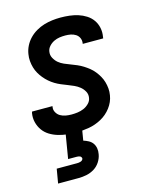

<svg xmlns="http://www.w3.org/2000/svg" viewBox="-114 -614 728 911"><g transform="rotate(-15 250.0 -159.0)"><path d="M204 8Q181 8 158.5 5.5Q136 3 114.5 -3.5Q93 -10 74.5 -21.5Q56 -33 43.5 -50.5Q31 -68 25.5 -90Q20 -112 24 -135Q25 -137 25 -138.5Q25 -140 26 -142H126Q126 -142 126 -141Q126 -140 126 -139Q123 -125 130 -112Q137 -99 149 -92Q161 -85 175 -82.5Q189 -80 204 -80Q219 -80 234 -82Q249 -84 263.5 -90Q278 -96 290 -108Q302 -120 304 -135Q307 -152 299 -166.5Q291 -181 278.5 -191Q266 -201 251.5 -207.5Q237 -214 221.5 -220Q206 -226 191.5 -232Q177 -238 163 -246.5Q149 -255 137 -265.5Q125 -276 115 -288Q105 -300 97 -314Q89 -328 84.5 -343.5Q80 -359 78.5 -376Q77 -393 80 -410Q83 -430 92.5 -449Q102 -468 117 -483.5Q132 -499 151 -510Q170 -521 190 -527Q210 -533 230.5 -535.5Q251 -538 271 -538Q293 -538 315 -535.5Q337 -533 357.5 -526.5Q378 -520 396 -508.5Q414 -497 426 -480Q438 -463 442.5 -441.5Q447 -420 443 -398Q443 -396 442.5 -394Q442 -392 442 -390H341Q342 -391 342 -392Q342 -393 342 -393Q344 -407 338.5 -419Q333 -431 322 -438Q311 -445 298 -447.5Q285 -450 271 -450Q257 -450 243 -448Q229 -446 215.5 -439.5Q202 -433 191.5 -421.5Q181 -410 179 -396Q176 -379 184 -364Q192 -349 204 -339Q216 -329 231 -322.5Q246 -316 261 -310.5Q276 -305 291 -298.5Q306 -292 319.5 -283.5Q333 -275 345.5 -265Q358 -255 368 -242.5Q378 -230 386 -216Q394 -202 398.5 -186.5Q403 -171 404.5 -154.5Q406 -138 403 -121Q398 -89 377.5 -62Q357 -35 327.5 -19Q298 -3 266.5 2.5Q235 8 204 8ZM57 220 69 150H169Q173 150 177.5 149.5Q182 149 186.5 147.5Q191 146 194.5 143Q198 140 199 135Q199 131 196.5 127.5Q194 124 190.5 122.5Q187 121 182.5 120.5Q178 120 174 120H133L153 0H234L225 54Q238 58 250 64.5Q262 71 269.5 81.5Q277 92 279.5 106Q282 120 279 135Q276 154 264.5 172Q253 190 235 201Q217 212 197 216Q177 220 157 220Z"/></g></svg>

Font: Iosevka Curly Semibold Oblique
Style: Regular
Weight: 600
Italic angle: -9°
Monospace: yes
Designer: Belleve Invis
Foundry: Belleve Invis
Version: Version 11.1.0; ttfautohint (v1.8.3)